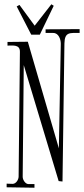

<svg xmlns="http://www.w3.org/2000/svg" viewBox="-20 -859 392 897"><path d="M281 -656C282 -711 307 -705 352 -705V-723L193 -722V-705H229C254 -705 264 -675 264 -655L255 -166L110 -664L15 -663V-646C41 -646 74 -652 73 -616L67 -34C67 -20 55 0 39 0L11 -1V16L141 18V1H112C98 0 86 -19 86 -33L91 -555L254 -13L272 -11ZM231 -832 220 -839 142 -739 71 -836 58 -829 126 -697H166Z"/></svg>

Font: Bigelow Rules
Style: Regular
Weight: 400
Designer: Astigmatic (AOETI)
Foundry: Astigmatic (AOETI)
Version: Version 1.000